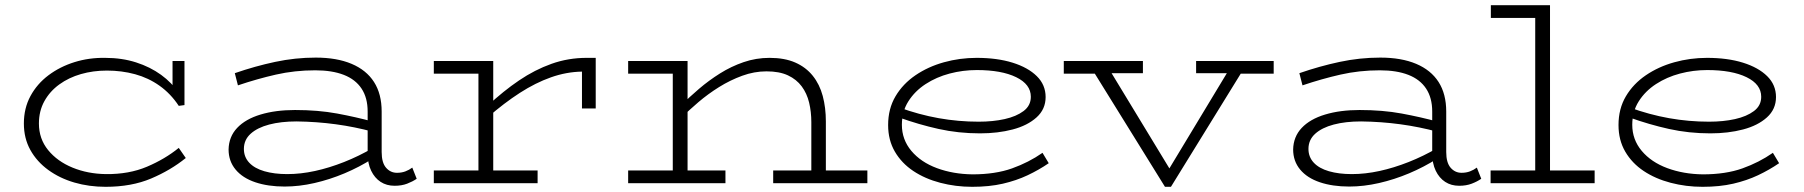

<svg xmlns="http://www.w3.org/2000/svg" viewBox="-20 -706 6952 740"><path d="M387 14Q323 14 266.5 -2.5Q210 -19 166 -51Q122 -83 97 -128Q72 -173 72 -230Q72 -289 97.5 -336Q123 -383 167 -416Q211 -449 267 -466.5Q323 -484 385 -483Q450 -483 504.5 -465.5Q559 -448 601 -417.5Q643 -387 668 -348L645 -353V-471H691V-301L669 -298Q638 -345 595 -375.5Q552 -406 500.5 -420Q449 -434 392 -434Q339 -434 292 -420.5Q245 -407 208.5 -380.5Q172 -354 151 -316Q130 -278 130 -230Q130 -171 165.5 -127.5Q201 -84 259.5 -60Q318 -36 388 -35Q477 -34 546.5 -63.5Q616 -93 669 -136L696 -97Q638 -50 562.5 -18Q487 14 387 14Z M1501 10Q1470 10 1447 -5Q1424 -20 1410.5 -48Q1397 -76 1397 -115V-276Q1397 -329 1373.5 -364.5Q1350 -400 1305 -417.5Q1260 -435 1195 -435Q1116 -435 1043.5 -418.5Q971 -402 897 -377L885 -424Q963 -451 1040.5 -467.5Q1118 -484 1197 -484Q1278 -484 1335 -460Q1392 -436 1421.5 -390Q1451 -344 1451 -276V-120Q1451 -79 1468 -59.5Q1485 -40 1510 -40Q1528 -40 1542.5 -45.5Q1557 -51 1569 -60L1586 -17Q1570 -6 1549 2Q1528 10 1501 10ZM1077 13Q1013 13 964 -3.5Q915 -20 888 -52.5Q861 -85 861 -130Q862 -179 894 -213Q926 -247 984 -264.5Q1042 -282 1117 -282Q1206 -282 1279 -268.5Q1352 -255 1418 -237V-198Q1348 -217 1274.5 -227Q1201 -237 1123 -238Q1063 -238 1017.5 -226Q972 -214 946 -190.5Q920 -167 920 -132Q920 -101 940.5 -79Q961 -57 999 -46Q1037 -35 1087 -35Q1139 -35 1194 -47Q1249 -59 1306 -81.5Q1363 -104 1418 -136L1417 -95Q1365 -62 1308 -38Q1251 -14 1192 -0.5Q1133 13 1077 13Z M1860 -254V-299Q1920 -355 1980.5 -396Q2041 -437 2105.5 -460Q2170 -483 2241 -483H2276V-288H2223V-430Q2163 -429 2103.5 -408Q2044 -387 1983.5 -348Q1923 -309 1860 -254ZM1652 0V-49H2052V0ZM1824 -8V-471H1881V-8ZM1652 -422V-471H1879V-422Z M3107 0V-235Q3107 -275 3098.5 -310.5Q3090 -346 3070 -373Q3050 -400 3017 -415.5Q2984 -431 2934 -431Q2887 -431 2840.5 -414Q2794 -397 2751.5 -370.5Q2709 -344 2672 -312.5Q2635 -281 2605 -251V-300Q2636 -331 2674 -363.5Q2712 -396 2755 -423Q2798 -450 2846 -466.5Q2894 -483 2946 -483Q3004 -483 3045 -465Q3086 -447 3112.5 -414Q3139 -381 3151 -336Q3163 -291 3163 -238V0ZM2401 0V-49H2776V0ZM2573 0V-471H2630V0ZM2401 -422V-471H2623V-422ZM2960 0V-49H3323V0Z M3727 14Q3663 14 3604 -1.5Q3545 -17 3500 -47Q3455 -77 3429 -121.5Q3403 -166 3403 -224Q3403 -287 3431.5 -335Q3460 -383 3508.5 -416Q3557 -449 3618 -466Q3679 -483 3744 -483Q3823 -483 3882.5 -464.5Q3942 -446 3976 -412.5Q4010 -379 4010 -332Q4010 -285 3975 -253.5Q3940 -222 3883 -207Q3826 -192 3757 -192Q3674 -192 3597.5 -209Q3521 -226 3446 -253L3445 -292Q3522 -264 3598 -250.5Q3674 -237 3752 -237Q3807 -237 3852 -247Q3897 -257 3925 -278Q3953 -299 3953 -333Q3953 -381 3896.5 -408.5Q3840 -436 3745 -436Q3691 -436 3640 -422.5Q3589 -409 3547.5 -382Q3506 -355 3481 -315.5Q3456 -276 3456 -225Q3456 -168 3492.5 -124.5Q3529 -81 3591 -58Q3653 -35 3728 -34Q3816 -34 3880.5 -57Q3945 -80 3998 -117L4022 -77Q3984 -51 3940.5 -30.5Q3897 -10 3845 2Q3793 14 3727 14Z M4470 14 4183 -449H4249L4487 -57L4723 -448H4778L4493 14ZM4080 -422V-471H4385V-424H4234L4219 -422ZM4590 -424V-471H4889V-422H4742L4728 -424Z M5604 10Q5573 10 5550 -5Q5527 -20 5513.5 -48Q5500 -76 5500 -115V-276Q5500 -329 5476.5 -364.5Q5453 -400 5408 -417.5Q5363 -435 5298 -435Q5219 -435 5146.5 -418.5Q5074 -402 5000 -377L4988 -424Q5066 -451 5143.5 -467.5Q5221 -484 5300 -484Q5381 -484 5438 -460Q5495 -436 5524.5 -390Q5554 -344 5554 -276V-120Q5554 -79 5571 -59.5Q5588 -40 5613 -40Q5631 -40 5645.5 -45.5Q5660 -51 5672 -60L5689 -17Q5673 -6 5652 2Q5631 10 5604 10ZM5180 13Q5116 13 5067 -3.5Q5018 -20 4991 -52.5Q4964 -85 4964 -130Q4965 -179 4997 -213Q5029 -247 5087 -264.5Q5145 -282 5220 -282Q5309 -282 5382 -268.5Q5455 -255 5521 -237V-198Q5451 -217 5377.5 -227Q5304 -237 5226 -238Q5166 -238 5120.5 -226Q5075 -214 5049 -190.5Q5023 -167 5023 -132Q5023 -101 5043.5 -79Q5064 -57 5102 -46Q5140 -35 5190 -35Q5242 -35 5297 -47Q5352 -59 5409 -81.5Q5466 -104 5521 -136L5520 -95Q5468 -62 5411 -38Q5354 -14 5295 -0.5Q5236 13 5180 13Z M5897 -8V-686H5954V-8ZM5725 0V-49H6126V0ZM5726 -637V-686H5952V-637Z M6542 14Q6478 14 6419 -1.5Q6360 -17 6315 -47Q6270 -77 6244 -121.5Q6218 -166 6218 -224Q6218 -287 6246.5 -335Q6275 -383 6323.5 -416Q6372 -449 6433 -466Q6494 -483 6559 -483Q6638 -483 6697.5 -464.5Q6757 -446 6791 -412.5Q6825 -379 6825 -332Q6825 -285 6790 -253.5Q6755 -222 6698 -207Q6641 -192 6572 -192Q6489 -192 6412.5 -209Q6336 -226 6261 -253L6260 -292Q6337 -264 6413 -250.5Q6489 -237 6567 -237Q6622 -237 6667 -247Q6712 -257 6740 -278Q6768 -299 6768 -333Q6768 -381 6711.5 -408.5Q6655 -436 6560 -436Q6506 -436 6455 -422.5Q6404 -409 6362.5 -382Q6321 -355 6296 -315.5Q6271 -276 6271 -225Q6271 -168 6307.5 -124.5Q6344 -81 6406 -58Q6468 -35 6543 -34Q6631 -34 6695.5 -57Q6760 -80 6813 -117L6837 -77Q6799 -51 6755.5 -30.5Q6712 -10 6660 2Q6608 14 6542 14Z"/></svg>

Font: BioRhyme SemiExpanded Light
Style: Regular
Weight: 300
Width: 6
Designer: Aoife Mooney
Foundry: Aoife Mooney Type
Version: Version 1.600;gftools[0.9.33]